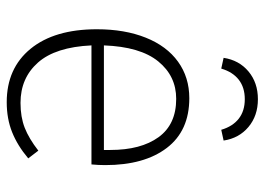

<svg xmlns="http://www.w3.org/2000/svg" viewBox="-128 -648 787 571"><g transform="rotate(90 265.5 -362.5)"><path d="M469 -241H115Q120 -134 166 -82Q212 -30 286 -30Q328 -30 360 -42.5Q392 -55 428 -83L451 -53Q413 -21 373 -5Q333 11 284 11Q183 11 125 -60Q67 -131 67 -257Q67 -340 92 -402.5Q117 -465 163.5 -498.5Q210 -532 272 -532Q369 -532 420 -465Q471 -398 471 -282Q471 -261 469 -241ZM426 -297Q426 -388 388 -440.5Q350 -493 274 -493Q206 -493 162.5 -439.5Q119 -386 115 -278H426ZM398 -634 366 -627Q356 -661 333 -679Q310 -697 275 -697Q240 -697 217 -679Q194 -661 184 -627L152 -634Q159 -680 192.5 -708Q226 -736 275 -736Q324 -736 357.5 -708Q391 -680 398 -634Z"/></g></svg>

Font: FiraGO ExtraLight
Style: Regular
Weight: 200
Designer: bBox Type
Foundry: bBox Type GmbH
Version: Version 1.001